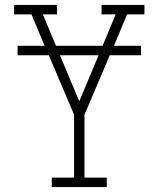

<svg xmlns="http://www.w3.org/2000/svg" viewBox="-20 -755 640 775"><path d="M189 0V-38H279V-292L177 -532H51V-570H160L107 -697H37V-735H210V-697H153L206 -570H394L447 -697H390V-735H563V-697H493L440 -570H549V-532H423L321 -292V-38H411V0ZM300 -346 378 -532H222Z"/></svg>

Font: Iosevka Slab XLtEx
Style: Regular
Weight: 200
Width: 7
Monospace: yes
Designer: Belleve Invis
Foundry: Belleve Invis
Version: Version 11.1.0; ttfautohint (v1.8.3)